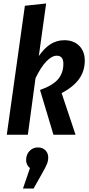

<svg xmlns="http://www.w3.org/2000/svg" viewBox="-20 -774 511 1103"><path d="M203 -452Q235 -498 270.5 -520.5Q306 -543 350 -543Q403 -543 435 -511Q467 -479 467 -426Q467 -366 434.5 -320.5Q402 -275 334 -239L414 0H287L210 -257Q283 -283 313.5 -319Q344 -355 344 -407Q344 -454 306 -454Q278 -454 246.5 -421.5Q215 -389 184 -325L140 0H19L123 -741L245 -754ZM257 130Q257 150 250 167.5Q243 185 222 222L173 309H112L152 192Q130 173 130 146Q130 114 149.5 93.5Q169 73 198 73Q225 73 241 89.5Q257 106 257 130Z"/></svg>

Font: Fira Sans Extra Condensed Medium
Style: Italic
Weight: 500
Width: 3
Italic angle: -8°
Designer: Carrois Corporate & Edenspiekermann AG
Foundry: Carrois Corporate GbR & Edenspiekermann AG
Version: Version 4.203